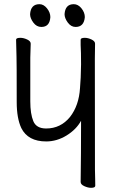

<svg xmlns="http://www.w3.org/2000/svg" viewBox="-20 -888 540 919"><path d="M342 -759Q320 -759 304.5 -780Q289 -801 289 -820Q292 -868 333 -868Q354 -868 370 -848Q386 -828 386 -806Q382 -759 342 -759ZM178 -759Q155 -759 139.5 -780Q124 -801 124 -820Q127 -868 169 -868Q189 -868 205 -848Q221 -828 221 -806Q218 -759 178 -759ZM77 -707Q93 -707 110 -699Q127 -691 127 -679L125 -612V-403Q125 -343 139.5 -308Q154 -273 201 -273Q270 -273 315 -328Q358 -383 363 -467Q367 -509 368 -580Q368 -641 366 -673V-698Q366 -707 386 -707Q401 -707 418 -699Q435 -691 435 -679L434 -608Q434 -96 434.5 -75Q435 -54 435.5 -31.5Q436 -9 436 1Q436 11 416 11Q401 11 383.5 3Q366 -5 366 -17Q368 -149 368 -310Q345 -268 298.5 -239.5Q252 -211 201 -211Q114 -211 82 -275Q60 -322 60 -399Q60 -597 59 -618L57 -698Q57 -707 77 -707Z"/></svg>

Font: Moon Stars Kai T HW
Style: Regular
Weight: 400
Designer: GuiWonder
Version: Version 1.101